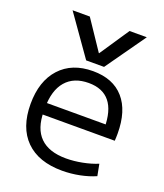

<svg xmlns="http://www.w3.org/2000/svg" viewBox="-146 -887 851 995"><g transform="rotate(20 280.0 -390.0)"><path d="M81.3 -790H176.4L285 -628.1H287L395.6 -790H490.7L335 -570H236.3ZM314 10Q183.7 10 113.2 -60Q42.7 -130 42.7 -260Q42.7 -386 108.5 -458Q174.3 -530 289.7 -530Q400.7 -530 460 -462.3Q519.4 -394.7 519.4 -268.7Q519.4 -258.7 519 -247.6Q518.7 -236.6 518 -229.3H86V-292.7H460L445.3 -272Q445.3 -368.6 406.1 -416.6Q367 -464.6 289.7 -464.6Q208 -464.6 164 -413.5Q120.1 -362.3 120.1 -266.7V-246.7Q120.1 -152 168.4 -104.4Q216.7 -56.7 311.3 -56.7Q354.3 -56.7 400.5 -65.7Q446.7 -74.7 483.7 -90.1L496 -26Q457.7 -9 410 0.5Q362.3 10 314 10Z"/></g></svg>

Font: M PLUS 1 Thin
Style: Regular
Weight: 100
Designer: Coji Morishita
Foundry: UNDERFOREST DESIGN
Version: Version 1.001